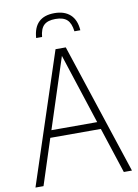

<svg xmlns="http://www.w3.org/2000/svg" viewBox="-100 -1005 771 1070"><g transform="rotate(-10 285.0 -469.5)"><path d="M12 0 256 -740H314L558 0H512L427.5 -258.5H141.5L57.5 0ZM155 -299.5H414L284.5 -697ZM160.5 -820Q168.5 -939 284.5 -939Q341 -939 373.8 -909Q406.5 -879 410.5 -820H377Q371.5 -866 350 -886Q328.5 -906 284.5 -906Q240.5 -906 219.2 -886Q198 -866 194 -820Z"/></g></svg>

Font: Encode Sans Condensed Condensed ExtraLight
Style: Regular
Weight: 200
Width: 3
Designer: Multiple Designers
Foundry: Impallari Type
Version: Version 3.000; ttfautohint (v1.8.3) -l 8 -r 50 -G 200 -x 14 